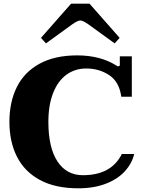

<svg xmlns="http://www.w3.org/2000/svg" viewBox="-20 -1010 780 1040"><path d="M202 -805 365 -990H465L628 -805L601 -775L459 -878Q429 -899 415 -899Q401 -899 371 -878L229 -775ZM31 -350Q31 -458 71.5 -539Q112 -620 194.5 -665Q277 -710 398 -710Q524 -710 612 -654Q615 -651 621 -651Q629 -651 629 -659V-705H694V-486H637Q626 -567 571.5 -603Q517 -639 447 -639Q386 -639 339.5 -605Q293 -571 267.5 -505.5Q242 -440 242 -350Q242 -211 291 -136Q340 -61 429 -61Q583 -61 640 -176H707Q695 -125 656.5 -82.5Q618 -40 553.5 -15Q489 10 404 10Q280 10 196.5 -35Q113 -80 72 -161Q31 -242 31 -350Z"/></svg>

Font: Taviraj Black
Style: Regular
Weight: 900
Designer: Katatrad Team
Foundry: CadsonDemak
Version: Version 1.030